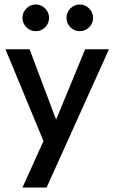

<svg xmlns="http://www.w3.org/2000/svg" viewBox="-20 -631 518 859"><path d="M231 -95.5 361 -410.5H467.5L188.5 208H80.5L174.5 0L4.5 -410.5H112.5ZM337 -491.5Q312 -491.5 294.8 -509.2Q277.5 -527 277.5 -551Q277.5 -575.5 294.8 -593.2Q312 -611 337 -611Q361 -611 378.8 -593.2Q396.5 -575.5 396.5 -551Q396.5 -526.5 378.8 -509Q361 -491.5 337 -491.5ZM140 -491.5Q115.5 -491.5 98 -509.2Q80.5 -527 80.5 -551Q80.5 -575.5 98 -593.2Q115.5 -611 140 -611Q164.5 -611 182 -593.2Q199.5 -575.5 199.5 -551Q199.5 -526.5 182 -509Q164.5 -491.5 140 -491.5Z"/></svg>

Font: League Spartan Medium
Style: Regular
Weight: 500
Foundry: The League of Moveable Type
Version: Version 2.002